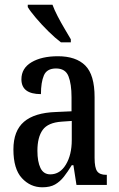

<svg xmlns="http://www.w3.org/2000/svg" viewBox="-20 -786 505 816"><path d="M160 10Q109 10 73 -29Q37 -68 37 -151Q37 -230 82 -268.5Q127 -307 218 -310L284 -313V-373Q284 -429 271 -462Q258 -495 218 -495Q179 -495 166.5 -465.5Q154 -436 154 -386Q71 -386 71 -449Q71 -496 114 -521.5Q157 -547 226 -547Q303 -547 342.5 -507.5Q382 -468 382 -373V-115Q382 -73 393 -58Q404 -43 431 -43H434V0H305L292 -84H285Q268 -56 251.5 -35Q235 -14 214 -2Q193 10 160 10ZM194 -45Q235 -45 260 -86.5Q285 -128 285 -191V-272L242 -269Q184 -265 161.5 -234Q139 -203 139 -145Q139 -99 152 -72Q165 -45 194 -45ZM239 -606Q215 -624 186 -652.5Q157 -681 132.5 -710Q108 -739 98 -756V-766H203Q211 -744 225 -717Q239 -690 254.5 -664Q270 -638 281 -619V-606Z"/></svg>

Font: Noto Serif Tamil ExtraCondensed Medium
Style: Regular
Weight: 500
Width: 2
Designer: Indian Type Foundry, Tom Grace, and the Monotype Design Team
Foundry: Monotype Imaging Inc.
Version: Version 2.004; ttfautohint (v1.8.4.7-5d5b)